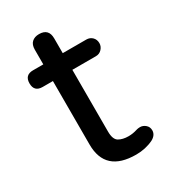

<svg xmlns="http://www.w3.org/2000/svg" viewBox="-157 -717 688 778"><g transform="rotate(-30 186.5 -328.0)"><path d="M249 -18Q105 -18 105 -148V-445H57Q18 -445 18 -484Q18 -523 57 -523H105V-592Q105 -615 117.5 -626.5Q130 -638 151 -638Q196 -638 196 -592V-523H306Q323 -523 334 -512Q345 -501 345 -484Q345 -469 334 -457Q323 -445 306 -445H196V-156Q196 -119 214 -108.5Q232 -98 259 -98Q279 -98 298 -104Q300 -104 301 -105Q305 -106 309 -106.5Q313 -107 317 -107Q331 -107 342.5 -97Q354 -87 354 -71Q354 -49 330 -36Q293 -18 249 -18Z"/></g></svg>

Font: Huninn
Style: Regular
Weight: 400
Designer: justfont
Foundry: justfont
Version: Version 1.003